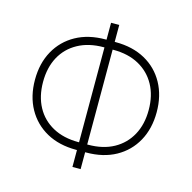

<svg xmlns="http://www.w3.org/2000/svg" viewBox="-114 -878 1028 1029"><g transform="rotate(15 399.5 -364.0)"><path d="M371.6 -57.6Q277.3 -57.6 208 -95.9Q138.7 -134.3 100.3 -203.4Q62 -272.5 62 -363.8Q62 -455.1 100.3 -524.2Q138.7 -593.3 208 -631.6Q277.3 -669.9 371.6 -669.9H428.2Q522.5 -669.9 591.8 -631.6Q661.1 -593.3 699.2 -524.2Q737.3 -455.1 737.3 -363.8Q737.3 -272.5 699.2 -203.4Q661.1 -134.3 591.8 -95.9Q522.5 -57.6 428.2 -57.6ZM373 -100.6H426.8Q509.8 -100.6 569.1 -133.3Q628.4 -166 660.6 -225.1Q692.9 -284.2 692.9 -363.8Q692.9 -443.8 660.6 -502.7Q628.4 -561.5 569.1 -594.2Q509.8 -627 426.8 -627H373Q290.5 -627 230.7 -594.2Q170.9 -561.5 138.9 -502.7Q106.9 -443.8 106.9 -363.8Q106.9 -284.2 138.9 -225.1Q170.9 -166 230.7 -133.3Q290.5 -100.6 373 -100.6ZM377 36.1V-763.7H422.4V36.1Z"/></g></svg>

Font: Inter 18pt ExtraLight
Style: Regular
Weight: 250
Designer: Rasmus Andersson
Foundry: rsms
Version: Version 4.001;git-66647c0bb